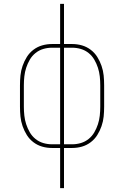

<svg xmlns="http://www.w3.org/2000/svg" viewBox="-20 -755 640 990"><path d="M290 215V8H248Q222 8 197.5 1Q173 -6 152.5 -21.5Q132 -37 118.5 -58.5Q105 -80 96.5 -104.5Q88 -129 85.5 -154Q83 -179 83 -205V-315Q83 -341 85.5 -366Q88 -391 96.5 -415.5Q105 -440 118.5 -461.5Q132 -483 152.5 -498.5Q173 -514 197.5 -521Q222 -528 248 -528H290V-735H310V-528H352Q378 -528 402.5 -521Q427 -514 447.5 -498.5Q468 -483 481.5 -461.5Q495 -440 503.5 -415.5Q512 -391 514.5 -366Q517 -341 517 -315V-205Q517 -179 514.5 -154Q512 -129 503.5 -104.5Q495 -80 481.5 -58.5Q468 -37 447.5 -21.5Q427 -6 402.5 1Q378 8 352 8H310V215ZM248 -11H290V-509H248Q225 -509 203 -502.5Q181 -496 163 -481.5Q145 -467 133.5 -447Q122 -427 115 -405.5Q108 -384 105.5 -361Q103 -338 103 -315V-205Q103 -182 105.5 -159Q108 -136 115 -114.5Q122 -93 133.5 -73Q145 -53 163 -38.5Q181 -24 203 -17.5Q225 -11 248 -11ZM310 -11H352Q375 -11 397 -17.5Q419 -24 437 -38.5Q455 -53 466.5 -73Q478 -93 485 -114.5Q492 -136 494.5 -159Q497 -182 497 -205V-315Q497 -338 494.5 -361Q492 -384 485 -405.5Q478 -427 466.5 -447Q455 -467 437 -481.5Q419 -496 397 -502.5Q375 -509 352 -509H310Z"/></svg>

Font: Iosevka SS04 Thin Extended
Style: Regular
Weight: 100
Width: 7
Monospace: yes
Designer: Belleve Invis
Foundry: Belleve Invis
Version: Version 19.0.0; ttfautohint (v1.8.4)